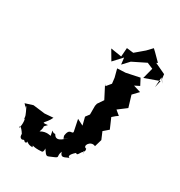

<svg xmlns="http://www.w3.org/2000/svg" viewBox="-217 -1084 1168 1248"><g transform="rotate(30 367.5 -460.0)"><path d="M276 -108C278 -106 240 -122 199 -97C220 -154 190 -124 226 -160C163 -152 208 -162 233 -219L169 -214L80 -225L23 -207C75 -152 28 -199 44 -194C70 -141 73 -133 70 -117C77 -136 84 -79 72 -50C66 -58 73 -82 112 -18C121 -74 87 1 127 6C151 -9 143 25 165 5C157 -39 147 17 211 15C202 -8 201 16 279 9C279 9 290 6 287 -20C321 30 317 19 354 5C406 -16 371 -8 390 -55C405 0 442 -54 464 -43C433 -44 441 -65 475 -95C493 -71 502 -144 522 -116C490 -135 528 -114 518 -151C484 -156 519 -214 559 -194L575 -249L552 -303L589 -335L556 -411L578 -430L595 -442L561 -470L623 -517L597 -603L637 -645L582 -662L618 -680L593 -728L493 -707L431 -704L447 -643L452 -601L423 -566L414 -576L462 -483L432 -439L428 -421V-356L407 -328L422 -269L375 -293L393 -206C393 -183 358 -218 351 -152C361 -128 351 -125 385 -156C380 -153 325 -82 298 -130C291 -141 292 -123 269 -144ZM735 -764 718 -790 714 -824 633 -862 643 -867C619 -890 597 -915 572 -937L536 -899L471 -844L420 -850L415 -784L333 -797L376 -724L435 -788L441 -738L486 -786L585 -835L630 -816L609 -735L717 -774L705 -721L710 -797Z"/></g></svg>

Font: Asimov Aggro
Style: It
Weight: 500
Designer: Google
Version: Version 2.000980; 2014